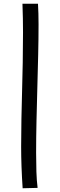

<svg xmlns="http://www.w3.org/2000/svg" viewBox="-20 -831 318 1026"><path d="M101 175Q97 116 95 60Q93 4 93 -47Q93 -123 94.5 -196.5Q96 -270 98 -344.5Q100 -419 101.5 -497Q103 -575 103 -659Q103 -730 100 -811H183Q186 -761 186 -701Q186 -624 184 -537.5Q182 -451 179.5 -362Q177 -273 175 -184Q173 -95 173 -14Q173 39 174.5 86.5Q176 134 181 173Z"/></svg>

Font: Milonga
Style: Regular
Weight: 400
Designer: Pablo Impallari, Brenda Gallo, Rodrigo Fuenzalida
Foundry: Pablo Impallari, Brenda Gallo, Rodrigo Fuenzalida
Version: Version 1.000; ttfautohint (v0.93) -l 8 -r 50 -G 200 -x 14 -